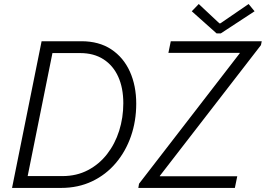

<svg xmlns="http://www.w3.org/2000/svg" viewBox="-20 -922 1304 942"><path d="M39.1 0 184.1 -719.7H379.4Q465.8 -719.7 525.9 -679.9Q585.9 -640.1 617.2 -570.8Q648.4 -501.5 648.4 -413.1Q648.4 -328.6 622.6 -253.9Q596.7 -179.2 548.3 -122.1Q500 -64.9 431.9 -32.5Q363.8 0 279.8 0ZM115.7 -58.1H286.6Q356 -58.1 411.4 -87.2Q466.8 -116.2 505.6 -166.3Q544.4 -216.3 564.7 -280.5Q585 -344.7 585 -415.5Q585 -490.2 560.1 -545.4Q535.2 -600.6 487.8 -631.1Q440.4 -661.6 373.5 -661.6H237.3ZM658.7 0 662.1 -20.5 1156.2 -660.6V-662.6H806.2L817.9 -719.7H1264.2L1260.3 -700.7L764.2 -59.1V-57.1H1144L1132.3 0ZM1042.5 -758.3 920.9 -866.7 955.1 -902.3 1056.2 -807.6H1061.5L1199.7 -902.3L1229 -866.7L1063.5 -758.3Z"/></svg>

Font: Reddit Sans Light
Style: Italic
Weight: 300
Italic angle: -11.25°
Designer: Stephen Hutchings
Version: Version 1.013